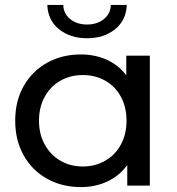

<svg xmlns="http://www.w3.org/2000/svg" viewBox="-20 -757 722 783"><path d="M591 -530V0H499V-84Q467 -40 418 -17Q369 6 310 6Q233 6 172 -28Q111 -62 76.5 -123.5Q42 -185 42 -265Q42 -345 76.5 -406Q111 -467 172 -501Q233 -535 310 -535Q367 -535 415 -513.5Q463 -492 495 -450V-530ZM496 -265Q496 -320 473 -362.5Q450 -405 409 -428Q368 -451 318 -451Q267 -451 226.5 -428Q186 -405 162.5 -362.5Q139 -320 139 -265Q139 -210 162.5 -167.5Q186 -125 226.5 -101.5Q267 -78 318 -78Q368 -78 409 -101.5Q450 -125 473 -167.5Q496 -210 496 -265ZM173 -737H238Q239 -701 266.5 -679Q294 -657 335 -657Q376 -657 403.5 -679Q431 -701 432 -737H497Q495 -675 449.5 -638Q404 -601 335 -601Q266 -601 220.5 -638Q175 -675 173 -737Z"/></svg>

Font: Montserrat Alternates Medium
Style: Regular
Weight: 500
Designer: Julieta Ulanovsky
Foundry: Julieta Ulanovsky
Version: Version 7.200